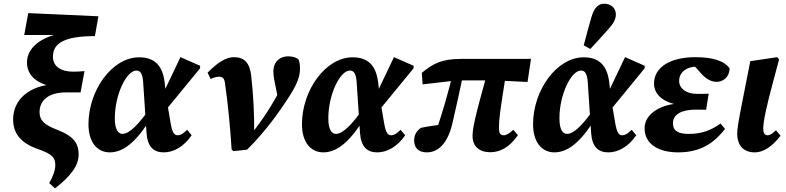

<svg xmlns="http://www.w3.org/2000/svg" viewBox="-20 -807 4239 1036"><path d="M276.7 209.4C365.9 140.8 404.3 83.3 404.3 27.3C404.3 -30.3 381.6 -71.1 287.9 -107C217.8 -133.8 193.4 -158.1 193.4 -202C193.4 -266.9 244.1 -308.3 334.7 -308.3H414.7L435.9 -423.4C413.9 -421.4 398.2 -420.4 376.7 -420.4C301.7 -420.4 265.6 -452.9 265.6 -501C265.6 -572.3 324.4 -612.2 492.2 -612.2L510.9 -719.2L132.4 -736.3L110.7 -618.1H339.5L337.7 -631.5C230.8 -619.8 125.5 -564.3 125.5 -469.6C125.5 -400.8 180.7 -348.3 283.3 -338.2V-354.1C130.6 -346.5 50.9 -264.8 50.9 -163C50.9 -89.4 88.9 -36.3 184.3 -2.9C265.1 25.1 278.3 45.5 278.3 84.7C278.3 112.3 265.1 147.2 245.6 181L276.7 209.4Z M572.7 15.2C656.4 15.2 729.1 -59.7 804 -184.4L785.2 -217.8C729.9 -139.1 679 -84.6 640.9 -84.6C618.3 -84.6 599.6 -106.2 599.6 -168.2C599.6 -297.8 662.9 -426.3 715.7 -426.3C735.8 -426.3 748.3 -413 752.2 -367.5L770.4 -91.9C775.2 -15.6 808.4 15.2 863.6 15.2C915.9 15.2 972.2 -15.2 1014.1 -77.2L989.5 -106.6C966.9 -83.8 951.9 -77.1 939.7 -77.1C920.4 -77.1 909.9 -88.4 900 -146.4L882.6 -250L878.2 -274.9L868.6 -361C858 -451.4 815.7 -497.8 730.7 -497.8C585.1 -497.8 457.3 -320.1 457.3 -136.4C457.3 -42.2 502.7 15.2 572.7 15.2ZM874.8 -213.2 1059.6 -438.5V-452.2L953.7 -498.7L841.4 -263.1L874.8 -213.2Z M1229.8 0 1239.9 8.6 1313 0.6C1413.7 -98.4 1493.5 -211.1 1549.5 -300.6C1585.5 -358.2 1598.7 -398.8 1598.7 -435.7C1598.7 -456.3 1596.7 -474.7 1589.4 -487.9C1579.1 -495.1 1561.7 -503.1 1534.8 -503.1C1493.4 -503.1 1455.1 -477.1 1455.1 -420.6C1455.1 -395.4 1461.4 -367.4 1467.1 -339.3L1485.5 -249.1L1519.2 -372.9C1513.2 -361.1 1506.7 -350.4 1499.6 -337.2C1448.7 -240.9 1400.5 -163.7 1329.2 -76.2L1351.4 -78.9C1352.9 -189.2 1346.8 -297.6 1335.4 -398.6C1327.8 -465.9 1299.5 -498.5 1243.2 -498.5C1201.4 -498.5 1159.2 -474.4 1100 -415L1116.6 -380.6C1133.8 -388.5 1147.3 -393 1161.7 -393C1180.6 -393 1190.6 -385.5 1194.1 -357.3C1210.3 -243.4 1221.6 -129 1229.8 0Z M1724.7 15.2C1808.4 15.2 1881.1 -59.7 1956 -184.4L1937.2 -217.8C1881.9 -139.1 1831 -84.6 1792.9 -84.6C1770.3 -84.6 1751.6 -106.2 1751.6 -168.2C1751.6 -297.8 1814.9 -426.3 1867.7 -426.3C1887.8 -426.3 1900.3 -413 1904.2 -367.5L1922.4 -91.9C1927.2 -15.6 1960.4 15.2 2015.6 15.2C2067.9 15.2 2124.2 -15.2 2166.1 -77.2L2141.5 -106.6C2118.9 -83.8 2103.9 -77.1 2091.7 -77.1C2072.4 -77.1 2061.9 -88.4 2052 -146.4L2034.6 -250L2030.2 -274.9L2020.6 -361C2010 -451.4 1967.7 -497.8 1882.7 -497.8C1737.1 -497.8 1609.3 -320.1 1609.3 -136.4C1609.3 -42.2 1654.7 15.2 1724.7 15.2ZM2026.8 -213.2 2211.6 -438.5V-452.2L2105.7 -498.7L1993.4 -263.1L2026.8 -213.2Z M2282.9 15.2C2348.4 15.2 2398.7 -39.3 2422.1 -146.1C2440.5 -226.3 2460.7 -314.5 2482.8 -421.8L2426.2 -422.1C2400.9 -314.4 2371 -212.6 2338.2 -113.2L2380.6 -109.7L2386.6 -136.6C2340.6 -132.7 2290.8 -126 2250.9 -117.1C2225.8 -99.1 2214.7 -77.1 2214.7 -48.5C2214.7 -10.8 2237.2 15.2 2282.9 15.2ZM2260.3 -351.6 2444.9 -373.2H2652.9L2826.5 -364.6L2845.2 -489.2H2468.8C2364.6 -489.2 2318.5 -465.1 2256 -414.1L2260.3 -351.6ZM2625.4 14.4C2676 14.4 2727.5 -9.6 2774.5 -77.3L2749.8 -106.8C2729.2 -87.4 2712.6 -77.1 2697.9 -77.1C2680.5 -77.1 2672.2 -87.9 2672.2 -116.5C2672.2 -162.5 2677.4 -203.9 2710.6 -410.3L2609.7 -415.3C2541.5 -170.7 2529.9 -114.9 2529.9 -72.5C2529.9 -17.2 2567 14.4 2625.4 14.4Z M2971.7 15.2C3055.4 15.2 3128.1 -59.7 3203 -184.4L3184.2 -217.8C3128.9 -139.1 3078 -84.6 3039.9 -84.6C3017.3 -84.6 2998.6 -106.2 2998.6 -168.2C2998.6 -297.8 3061.9 -426.3 3114.7 -426.3C3134.8 -426.3 3147.3 -413 3151.2 -367.5L3169.4 -91.9C3174.2 -15.6 3207.4 15.2 3262.6 15.2C3314.9 15.2 3371.2 -15.2 3413.1 -77.2L3388.5 -106.6C3365.9 -83.8 3350.9 -77.1 3338.7 -77.1C3319.4 -77.1 3308.9 -88.4 3299 -146.4L3281.6 -250L3277.2 -274.9L3267.6 -361C3257 -451.4 3214.7 -497.8 3129.7 -497.8C2984.1 -497.8 2856.3 -320.1 2856.3 -136.4C2856.3 -42.2 2901.7 15.2 2971.7 15.2ZM3273.8 -213.2 3458.6 -438.5V-452.2L3352.7 -498.7L3240.4 -263.1L3273.8 -213.2ZM3129.7 -562.2 3165.2 -542.8C3199.1 -578.9 3230.4 -613.1 3262.1 -649.1C3289.9 -679.6 3303.1 -702.6 3303.1 -729.3C3303.1 -764.2 3275.8 -786.9 3241 -786.9C3211 -786.9 3186.7 -770 3170.6 -712.1C3156.8 -666.2 3142.8 -611.7 3129.7 -562.2Z M3639.8 15.2C3773.6 15.2 3841.9 -47.9 3892.4 -111.3L3867.7 -140.5C3818.4 -104.6 3766.4 -84.5 3697.1 -84.5C3639.5 -84.5 3611.1 -100.7 3611.1 -141.2C3611.1 -189.9 3656.6 -215.4 3735.5 -215.4C3757 -215.4 3779.4 -215.4 3790 -214.4L3804 -301.5C3780.1 -300.5 3766.9 -300.5 3741.4 -300.5C3684 -300.5 3644.5 -328.2 3644.5 -370.7C3644.5 -419.7 3688.6 -447.4 3738.4 -447.4C3769.2 -447.4 3795.6 -449 3830.8 -441.1L3825.8 -472.5L3712.3 -467.5L3762.6 -411.2C3790.3 -380.2 3816.9 -365.5 3847 -365.5C3879.1 -365.5 3915 -387 3916.7 -438C3888.6 -478.8 3824.7 -498.5 3733.8 -498.5C3594.3 -498.5 3508.9 -443.4 3508.9 -355.6C3508.9 -291.7 3569 -248.9 3654.2 -239.4L3654.7 -248.6C3555.8 -248.3 3458.1 -197.8 3458.1 -114.9C3458.1 -29.3 3533.2 15.2 3639.8 15.2Z M4052.9 15.2C4096.4 15.2 4144.3 -13 4191.6 -74.7L4167 -104.2C4147.9 -86.2 4135 -77.1 4122.5 -77.1C4105.8 -77.1 4098.3 -89.5 4098.3 -111.8C4098.3 -153.2 4116 -233 4152 -367.3L4183.8 -486.4L4173.6 -498.5L4028.4 -476.9L3987.7 -270.1C3961.7 -138.7 3958 -111.7 3958 -85.6C3958 -21.5 3992.4 15.2 4052.9 15.2Z"/></svg>

Font: Source Serif Variable
Style: Italic
Weight: 389
Italic angle: -12°
Designer: Frank Grießhammer
Foundry: Adobe Systems Incorporated
Version: Version 3.001;hotconv 1.0.111;makeotfexe 2.5.65597